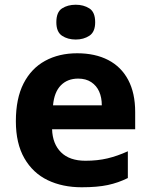

<svg xmlns="http://www.w3.org/2000/svg" viewBox="-20 -781 637 811"><path d="M306 -556Q382 -556 437 -527.5Q492 -499 521.5 -443.5Q551 -388 551 -308V-235H200Q202 -173 238 -137.5Q274 -102 341 -102Q392 -102 434 -112Q476 -122 520 -142V-29Q480 -9 435.5 0.5Q391 10 325 10Q244 10 181.5 -20Q119 -50 83 -112.5Q47 -175 47 -269Q47 -365 79.5 -428.5Q112 -492 170.5 -524Q229 -556 306 -556ZM310 -449Q265 -449 237 -420.5Q209 -392 204 -336H410Q410 -369 399 -394Q388 -419 365.5 -434Q343 -449 310 -449ZM300 -761Q333 -761 357.5 -745.5Q382 -730 382 -687Q382 -646 357.5 -630Q333 -614 300 -614Q266 -614 242 -630Q218 -646 218 -687Q218 -730 242 -745.5Q266 -761 300 -761Z"/></svg>

Font: Noto Sans Khmer
Style: Bold
Weight: 700
Version: Version 2.003